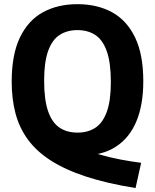

<svg xmlns="http://www.w3.org/2000/svg" viewBox="-20 -770 762 944"><path d="M646.5 154.5Q506 132 403 98.2Q300 64.5 229.8 19.2Q159.5 -26 117.2 -83.8Q75 -141.5 56.2 -212.5Q37.5 -283.5 37.5 -368Q37.5 -501.5 78 -585.8Q118.5 -670 191.2 -709.8Q264 -749.5 361 -749.5Q458 -749.5 530.8 -709.8Q603.5 -670 644 -586.2Q684.5 -502.5 684.5 -370Q684.5 -254 650.2 -172.5Q616 -91 548.5 -48Q481 -5 381.5 -5Q364.5 -5 347 -6.5Q329.5 -8 311.5 -10L357.5 -49.5Q413.5 -26.5 467 -11Q520.5 4.5 571.8 14.2Q623 24 674 30.5ZM361 -118Q412.5 -118 449 -142Q485.5 -166 505.2 -220.5Q525 -275 525 -366.5Q525 -461.5 505.2 -517.5Q485.5 -573.5 448.8 -597.8Q412 -622 361 -622Q310 -622 273.2 -598.2Q236.5 -574.5 216.8 -519.8Q197 -465 197 -373.5Q197 -278 216.8 -222.2Q236.5 -166.5 273 -142.2Q309.5 -118 361 -118Z"/></svg>

Font: Encode Sans SemiCondensed
Style: Bold
Weight: 700
Width: 4
Designer: Multiple Designers
Foundry: Impallari Type
Version: Version 3.002